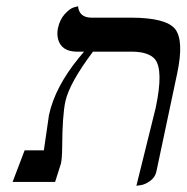

<svg xmlns="http://www.w3.org/2000/svg" viewBox="-20 -577 592 609"><path d="M412.6 12.2 473.6 -233.9Q499.5 -355.5 471.2 -389.6Q450.7 -412.6 399.9 -413.1H274.9Q200.7 -314.5 187.5 -255.9Q177.7 -210.9 177.2 -108.9Q176.8 -74.2 173.3 -58.1L154.8 0H20L58.1 -100.1H119.1Q121.6 -117.2 128.4 -164.1Q134.3 -206.5 135.3 -211.9Q154.3 -300.8 230.5 -394Q237.8 -402.8 246.6 -413.1H224.6Q174.8 -413.1 164.1 -453.1Q160.2 -469.2 163.6 -486.8Q169.4 -514.6 185.3 -532.2Q201.2 -549.8 214.4 -553.7L227.5 -557.1Q231 -522 268.6 -521H394.5Q506.3 -521 535.6 -484.9Q564 -447.8 542 -344.2L476.1 -33.2Q472.2 -14.6 456.3 -3.2Q440.4 8.3 426.3 10.3Z"/></svg>

Font: Linux Biolinum Capitals O
Style: Italic Samll Caps
Weight: 400
Italic angle: -12°
Designer: Philipp H. Poll
Foundry: Philipp H. Poll
Version: Version 0.6.2